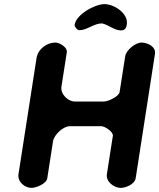

<svg xmlns="http://www.w3.org/2000/svg" viewBox="-20 -914 774 934"><path d="M249 -707C209 -707 165 -676 158 -633L70 -67C64 -30 100 0 133 0C156 0 206 -20 210 -47L238 -227C243 -258 287 -300 319 -300H473C491 -300 532 -272 529 -253L500 -67C494 -31 534 0 567 0C591 0 635 -17 640 -47L734 -653C739 -688 696 -707 669 -707C639 -707 594 -671 589 -640L562 -467C558 -443 504 -420 485 -420H345C310 -420 273 -457 279 -493L305 -660C309 -683 271 -707 249 -707ZM343 -793C342 -784 356 -767 366 -767C403 -767 437 -800 474 -800H477C509 -793 536 -766 569 -766C589 -766 595 -781 597 -796C605 -848 536 -894 488 -894C443 -894 351 -845 343 -793Z"/></svg>

Font: Asimov Print
Style: Regular
Weight: 500
Designer: Google
Version: Version 2.000980: 2014